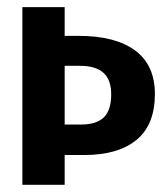

<svg xmlns="http://www.w3.org/2000/svg" viewBox="-20 -512 466 532"><path d="M159.2 -412.6H198.2Q299.8 -412.6 354.5 -372.1Q409.2 -331.5 409.2 -251.5Q409.2 -166.5 358.4 -124.5Q307.6 -82.5 213.9 -82.5H159.2V0H42V-492.2H159.2ZM159.2 -329.6V-167H206.1Q246.6 -167 267.3 -186.5Q288.1 -206.1 288.1 -250.5Q288.1 -291 266.6 -310.3Q245.1 -329.6 201.7 -329.6Z"/></svg>

Font: Amiri Typewriter
Style: Bold
Weight: 700
Monospace: yes
Designer: Khaled Hosny
Version: Version 1.1